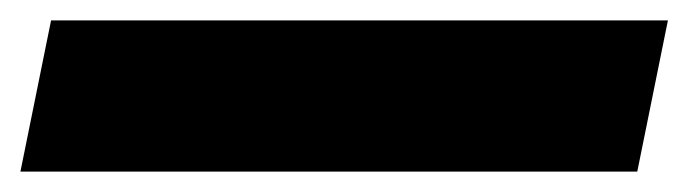

<svg xmlns="http://www.w3.org/2000/svg" viewBox="-37 21 674 188"><path d="M13 41H617L587 189H-17Z"/></svg>

Font: Albert Sans ExtraBold
Style: Italic
Weight: 800
Italic angle: -11.25°
Designer: Andreas Rasmussen
Foundry: a.Foundry
Version: Version 1.025